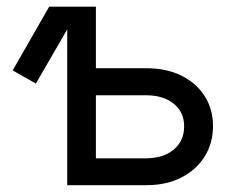

<svg xmlns="http://www.w3.org/2000/svg" viewBox="-20 -542 682 562"><path d="M85 -297.4 17.1 -335.9 124 -522.5H215.3ZM249.5 -342.3H408.7Q467.3 -342.3 511 -320.6Q554.7 -298.8 579.1 -260.7Q603.5 -222.7 603.5 -172.9Q603.5 -123 579.1 -84Q554.7 -44.9 511 -22.5Q467.3 0 408.7 0H176.8V-522.5H260.7V-78.6H406.2Q458 -78.6 488.5 -104.2Q519 -129.9 519 -171.9Q519 -213.9 488.5 -238.5Q458 -263.2 406.2 -263.2H249.5Z"/></svg>

Font: Inter 28pt
Style: Regular
Weight: 400
Designer: Rasmus Andersson
Foundry: rsms
Version: Version 4.001;git-66647c0bb